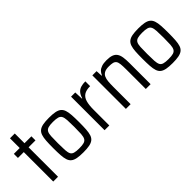

<svg xmlns="http://www.w3.org/2000/svg" viewBox="55 -1358 2065 2065"><g transform="rotate(-45 1087.5 -325.0)"><path d="M112 0V-448H23V-510H112V-658H185V-510H290V-448H185V0Z M564 8Q508 8 471.5 1Q435 -6 413.5 -23Q392 -40 382 -70Q372 -100 369 -145.5Q366 -191 366 -255Q366 -319 369 -364Q372 -409 382 -439Q392 -469 413.5 -486.5Q435 -504 471.5 -511Q508 -518 564 -518Q619 -518 655.5 -511Q692 -504 713.5 -486.5Q735 -469 745 -439Q755 -409 758 -364Q761 -319 761 -255Q761 -191 758 -145.5Q755 -100 745 -70Q735 -40 713.5 -23Q692 -6 655.5 1Q619 8 564 8ZM563 -54Q610 -54 635 -61.5Q660 -69 671.5 -89.5Q683 -110 685.5 -150Q688 -190 688 -255Q688 -320 685.5 -360Q683 -400 672 -420.5Q661 -441 635 -448.5Q609 -456 563 -456Q517 -456 491.5 -448.5Q466 -441 454.5 -420.5Q443 -400 441 -360Q439 -320 439 -255Q439 -190 441.5 -150Q444 -110 454.5 -89.5Q465 -69 491 -61.5Q517 -54 563 -54Z M893 0V-510H957L961 -413H966Q978 -454 998.5 -477Q1019 -500 1049 -509Q1079 -518 1118 -518V-445Q1057 -445 1024 -423Q991 -401 978 -355.5Q965 -310 965 -239V0Z M1217 0V-510H1281L1285 -437H1290Q1300 -462 1317.5 -480Q1335 -498 1364.5 -508Q1394 -518 1439 -518Q1489 -518 1519.5 -506.5Q1550 -495 1566 -471Q1582 -447 1587.5 -410Q1593 -373 1593 -321V0H1520V-297Q1520 -349 1516.5 -380Q1513 -411 1501.5 -426.5Q1490 -442 1468 -447.5Q1446 -453 1410 -453Q1366 -453 1341.5 -439.5Q1317 -426 1306 -401.5Q1295 -377 1292 -342.5Q1289 -308 1289 -264V0Z M1922 8Q1866 8 1829.5 1Q1793 -6 1771.5 -23Q1750 -40 1740 -70Q1730 -100 1727 -145.5Q1724 -191 1724 -255Q1724 -319 1727 -364Q1730 -409 1740 -439Q1750 -469 1771.5 -486.5Q1793 -504 1829.5 -511Q1866 -518 1922 -518Q1977 -518 2013.5 -511Q2050 -504 2071.5 -486.5Q2093 -469 2103 -439Q2113 -409 2116 -364Q2119 -319 2119 -255Q2119 -191 2116 -145.5Q2113 -100 2103 -70Q2093 -40 2071.5 -23Q2050 -6 2013.5 1Q1977 8 1922 8ZM1921 -54Q1968 -54 1993 -61.5Q2018 -69 2029.5 -89.5Q2041 -110 2043.5 -150Q2046 -190 2046 -255Q2046 -320 2043.5 -360Q2041 -400 2030 -420.5Q2019 -441 1993 -448.5Q1967 -456 1921 -456Q1875 -456 1849.5 -448.5Q1824 -441 1812.5 -420.5Q1801 -400 1799 -360Q1797 -320 1797 -255Q1797 -190 1799.5 -150Q1802 -110 1812.5 -89.5Q1823 -69 1849 -61.5Q1875 -54 1921 -54Z"/></g></svg>

Font: Saira SemiCondensed
Style: Regular
Weight: 400
Width: 4
Designer: Hector Gatti with collaboration of the Omnibus-Type team
Foundry: Omnibus-Type
Version: Version 1.101